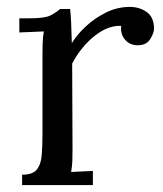

<svg xmlns="http://www.w3.org/2000/svg" viewBox="-20 -536 473 556"><path d="M44 -30Q75 -30 87 -45.5Q99 -61 101 -88.5Q103 -116 103 -152V-380Q103 -396 103.5 -412Q104 -428 107 -445Q89 -444 71.5 -443.5Q54 -443 36 -442V-483H67Q110 -483 126.5 -491.5Q143 -500 154 -510H183Q185 -494 186 -470.5Q187 -447 188 -411Q203 -436 229 -460Q255 -484 287.5 -500Q320 -516 356 -516Q384 -516 405 -501Q426 -486 426 -453Q426 -440 414.5 -422Q403 -404 376 -405Q354 -406 341 -422.5Q328 -439 331 -461Q293 -463 254 -432Q215 -401 189 -352L190 -106Q190 -86 189.5 -70.5Q189 -55 186 -38Q202 -39 217.5 -39.5Q233 -40 249 -41V0H44Z"/></svg>

Font: Lora
Style: Regular
Weight: 400
Designer: Olga Karpushina, Alexei Vanyashin (Cyrillic)
Foundry: Cyreal
Version: Version 3.005; ttfautohint (v1.8.4.7-5d5b)